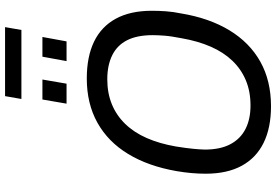

<svg xmlns="http://www.w3.org/2000/svg" viewBox="-182 -870 1065 740"><g transform="rotate(-90 350.0 -500.5)"><path d="M310 12Q227 12 169 -16.5Q111 -45 80.5 -101Q50 -157 50 -240Q50 -267 52.5 -295Q55 -323 60 -352Q79 -461 126 -538.5Q173 -616 246.5 -657Q320 -698 417 -698Q501 -698 559 -670Q617 -642 647.5 -586Q678 -530 678 -447Q678 -421 676 -393Q674 -365 668 -336Q650 -226 602.5 -148Q555 -70 481.5 -29Q408 12 310 12ZM313 -67Q367 -67 410 -85Q453 -103 485.5 -137Q518 -171 539.5 -220Q561 -269 572 -332Q576 -353 578.5 -369Q581 -385 582 -398.5Q583 -412 583.5 -423Q584 -434 584 -444Q584 -504 564.5 -542.5Q545 -581 506.5 -600Q468 -619 414 -619Q361 -619 318 -601.5Q275 -584 242 -550Q209 -516 187.5 -467Q166 -418 155 -355Q152 -335 149.5 -318Q147 -301 146 -288Q145 -275 144 -264Q143 -253 143 -243Q143 -184 163.5 -145Q184 -106 222 -86.5Q260 -67 313 -67ZM320 -776 336 -869H413L397 -776ZM484 -776 501 -869H577L560 -776ZM338 -950 349 -1013H615L604 -950Z"/></g></svg>

Font: Archivo SemiCondensed
Style: Italic
Weight: 400
Width: 4
Italic angle: -10°
Designer: Hector Gatti
Foundry: Omnibus-Type
Version: Version 2.001